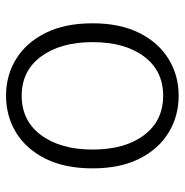

<svg xmlns="http://www.w3.org/2000/svg" viewBox="-8 -578 600 623"><g transform="rotate(-90 291.5 -267.0)"><path d="M292 13.2Q225.6 13.2 172.1 -19.5Q118.7 -52.2 87.4 -114.5Q56.2 -176.8 56.2 -266.1Q56.2 -356 87.4 -418.7Q118.7 -481.4 172.1 -514.2Q225.6 -546.9 292 -546.9Q357.9 -546.9 411.1 -514.2Q464.4 -481.4 495.6 -418.7Q526.9 -356 526.9 -266.1Q526.9 -176.8 495.6 -114.5Q464.4 -52.2 411.1 -19.5Q357.9 13.2 292 13.2ZM292 -37.1Q373 -37.1 419.4 -99.4Q465.8 -161.6 465.8 -266.1Q465.8 -369.6 419.4 -432.9Q373 -496.1 292 -496.1Q210.4 -496.1 163.8 -432.9Q117.2 -369.6 117.2 -266.1Q117.2 -161.6 163.8 -99.4Q210.4 -37.1 292 -37.1Z"/></g></svg>

Font: Source Han Sans CN Light
Style: Regular
Weight: 300
Designer: Ryoko NISHIZUKA  (kana, bopomofo & ideographs); Paul D. Hunt (Latin, Greek & Cyrillic); Sandoll Communications , Soo-you
Foundry: Adobe
Version: Version 2.000;hotconv 1.0.107;makeotfexe 2.5.65593